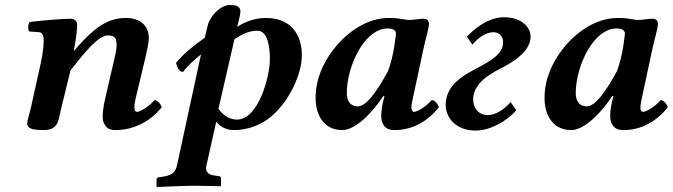

<svg xmlns="http://www.w3.org/2000/svg" viewBox="-20 -511 2695 769"><path d="M140 -243 102 -72C97 -52 89 -27 89 -17C89 -1 99 10 155 10C216 10 214 -33 224 -72L262 -228C325 -310 376 -369 412 -369C433 -369 447 -364 447 -333C447 -319 446 -309 438 -275L401 -115C393 -83 388 -41 394 -23C402 -3 413 10 443 10C513 10 582 -23 628 -82C625 -91 613 -110 599 -110C573 -80 539 -63 529 -63C512 -63 519 -98 525 -124L563 -283C571 -318 576 -341 576 -359C576 -419 526 -439 487 -439C423 -439 370 -417 278 -309L276 -311C285 -353 289 -395 289 -412C289 -426 278 -436 265 -436C233 -436 146 -429 99 -423C92 -415 91 -394 97 -385L137 -382C151 -381 155 -364 155 -352C155 -341 155 -309 140 -243Z M930 -404C934 -422 943 -452 943 -464C943 -481 933 -491 901 -491C863 -491 821 -447 812 -409L800 -360C750 -324 713 -294 685 -259C689 -245 695 -223 713 -223C735 -252 757 -270 785 -293L689 151C683 179 668 191 636 196L617 199C612 200 607 201 607 207V236L609 238C609 238 720 233 756 233C795 233 863 235 863 235L865 233V203C865 198 863 196 859 195L840 192C825 190 799 185 807 151L846 -23C861 -7 881 10 917 10C972 10 1026 -10 1067 -45C1144 -111 1189 -220 1189 -289C1189 -373 1145 -439 1045 -439C994 -439 957 -420 930 -404ZM1061 -273C1061 -207 1016 -32 929 -32C903 -32 876 -46 855 -75L919 -354C944 -370 973 -388 1011 -388C1053 -388 1061 -322 1061 -273Z M1677 -436C1659 -436 1636 -431 1618 -431C1612 -431 1607 -432 1602 -433C1575 -436 1577 -439 1537 -439C1453 -439 1373 -386 1318 -316C1273 -259 1244 -192 1244 -118C1244 -49 1278 10 1351 10C1394 10 1456 -38 1516 -127L1520 -125L1515 -107C1510 -86 1507 -64 1507 -47C1507 -38 1508 -29 1510 -23C1518 -3 1530 10 1560 10C1630 10 1692 -23 1738 -82C1735 -91 1723 -110 1709 -110C1683 -80 1649 -63 1639 -63C1631 -63 1628 -71 1628 -81C1628 -94 1632 -110 1635 -124L1677 -320C1686 -360 1698 -398 1698 -415C1698 -429 1690 -436 1677 -436ZM1534 -226C1485 -136 1445 -85 1413 -85C1382 -85 1369 -108 1369 -138C1369 -196 1389 -263 1420 -315C1449 -363 1489 -397 1532 -397C1553 -397 1564 -391 1566 -378C1566 -378 1559 -290 1534 -226Z M1872 -332C1892 -357 1926 -382 1955 -382C1981 -382 1995 -365 1995 -342C1995 -296 1950 -269 1883 -234L1856 -219C1804 -190 1765 -148 1765 -91C1765 -44 1802 12 1885 12C1944 12 2012 -27 2048 -70L2025 -102C1998 -71 1964 -50 1934 -50C1897 -50 1875 -78 1875 -114C1875 -151 1901 -187 1945 -214L1963 -225C1990 -241 2105 -288 2105 -364C2105 -406 2064 -442 1999 -442C1935 -442 1879 -395 1850 -364Z M2594 -436C2576 -436 2553 -431 2535 -431C2529 -431 2524 -432 2519 -433C2492 -436 2494 -439 2454 -439C2370 -439 2290 -386 2235 -316C2190 -259 2161 -192 2161 -118C2161 -49 2195 10 2268 10C2311 10 2373 -38 2433 -127L2437 -125L2432 -107C2427 -86 2424 -64 2424 -47C2424 -38 2425 -29 2427 -23C2435 -3 2447 10 2477 10C2547 10 2609 -23 2655 -82C2652 -91 2640 -110 2626 -110C2600 -80 2566 -63 2556 -63C2548 -63 2545 -71 2545 -81C2545 -94 2549 -110 2552 -124L2594 -320C2603 -360 2615 -398 2615 -415C2615 -429 2607 -436 2594 -436ZM2451 -226C2402 -136 2362 -85 2330 -85C2299 -85 2286 -108 2286 -138C2286 -196 2306 -263 2337 -315C2366 -363 2406 -397 2449 -397C2470 -397 2481 -391 2483 -378C2483 -378 2476 -290 2451 -226Z"/></svg>

Font: Libertinus Serif
Style: Bold Italic
Weight: 700
Italic angle: -12°
Designer: Philipp H. Poll, Khaled Hosny
Foundry: Caleb Maclennan
Version: Version 7.050;RELEASE